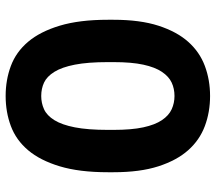

<svg xmlns="http://www.w3.org/2000/svg" viewBox="-62 -690 764 680"><g transform="rotate(90 320.0 -350.0)"><path d="M320 12Q263 12 213.5 -6.5Q164 -25 128 -67.5Q92 -110 71 -179.5Q50 -249 50 -350V-370Q50 -464 71 -529Q92 -594 128 -634.5Q164 -675 213.5 -693.5Q263 -712 320 -712Q377 -712 426.5 -693.5Q476 -675 512 -634.5Q548 -594 569 -529Q590 -464 590 -370V-350Q590 -249 569 -179.5Q548 -110 512 -67.5Q476 -25 426.5 -6.5Q377 12 320 12ZM320 -114Q345 -114 367 -124Q389 -134 405.5 -160.5Q422 -187 431 -233Q440 -279 440 -350V-370Q440 -434 431 -475.5Q422 -517 405.5 -541.5Q389 -566 367 -576Q345 -586 320 -586Q294 -586 272.5 -576Q251 -566 234.5 -541.5Q218 -517 209 -475.5Q200 -434 200 -370V-350Q200 -279 209 -233Q218 -187 234.5 -160.5Q251 -134 272.5 -124Q294 -114 320 -114Z"/></g></svg>

Font: Golos Text DemiBold
Style: Regular
Weight: 600
Designer: A.Korolkova, Vitaly Kuzmin
Foundry: ParaType Ltd
Version: Version 2.002